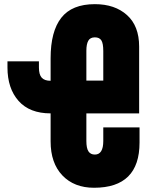

<svg xmlns="http://www.w3.org/2000/svg" viewBox="-20 -887 716 915"><path d="M432.1 -867.2Q527.3 -867.2 585.2 -815.2Q643.1 -763.2 643.1 -665V-346.7H391.6V-215.3Q391.6 -180.7 401.6 -165.5Q411.6 -150.4 432.1 -150.4Q472.2 -150.4 472.2 -215.3V-279.8H645V-207.5Q645 7.8 428.2 7.8Q333.5 7.8 277.3 -51Q221.2 -109.9 221.2 -212.9V-346.7Q121.1 -346.7 68.4 -406.2Q15.6 -465.8 15.6 -565.4V-594.7H165.5V-565.4Q165.5 -531.2 179 -516.6Q192.4 -502 221.2 -502V-609.4Q221.2 -737.3 272 -802.2Q322.8 -867.2 432.1 -867.2ZM432.1 -709Q409.7 -709 400.6 -692.6Q391.6 -676.3 391.6 -645.5V-502.9H472.2V-643.6Q472.2 -680.7 462.9 -694.8Q453.6 -709 432.1 -709Z"/></svg>

Font: Anton
Style: Regular
Weight: 400
Designer: Vernon Adams, Tural Alisoy
Foundry: Vernon Adams
Version: Version 2.300